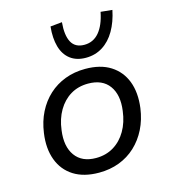

<svg xmlns="http://www.w3.org/2000/svg" viewBox="-113 -850 846 950"><g transform="rotate(-15 310.0 -374.5)"><path d="M278 9Q200 9 148.5 -23.5Q97 -56 75 -115Q53 -174 64 -251Q72 -309 95.5 -355.5Q119 -402 155.5 -435.5Q192 -469 239.5 -487Q287 -505 343 -505Q421 -505 472 -472.5Q523 -440 545 -382.5Q567 -325 557 -247Q549 -189 525.5 -142Q502 -95 465.5 -61Q429 -27 381.5 -9Q334 9 278 9ZM282 -65Q333 -65 372.5 -89Q412 -113 437 -156Q462 -199 469 -256Q480 -336 445.5 -383.5Q411 -431 338 -431Q287 -431 248 -407.5Q209 -384 184 -341.5Q159 -299 152 -242Q141 -161 175.5 -113Q210 -65 282 -65ZM362 -557Q314 -557 282.5 -581Q251 -605 238.5 -649Q226 -693 232 -752L292 -758Q286 -692 305 -656.5Q324 -621 371 -621Q417 -621 447 -656.5Q477 -692 490 -758L549 -752Q537 -693 511.5 -649Q486 -605 448 -581Q410 -557 362 -557Z"/></g></svg>

Font: Nunito Sans 7pt
Style: Italic
Weight: 400
Italic angle: -9°
Designer: Vernon Adams
Foundry: Vernon Adams
Version: Version 3.101;gftools[0.9.27]